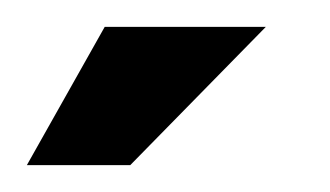

<svg xmlns="http://www.w3.org/2000/svg" viewBox="-20 -672 246 143"><path d="M0 -549 58 -652H178L77 -549Z"/></svg>

Font: Alumni Sans ExtraBold
Style: Regular
Weight: 800
Designer: Robert E. Leuschke
Foundry: Robert E. Leuschke
Version: Version 1.018